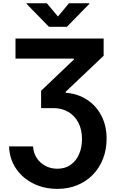

<svg xmlns="http://www.w3.org/2000/svg" viewBox="-20 -969 727 1204"><path d="M36.8 -50.9H187.4Q189.8 -9.5 210.6 22.1Q231.5 53.7 265.1 71.4Q298.7 89.1 339.5 89.1Q388.1 89.1 422.7 64.8Q457.2 40.5 475.7 -1.5Q494.2 -43.5 494.2 -96.9Q494.2 -156.9 471.2 -200.4Q448.2 -243.9 407.8 -267.5Q367.4 -291.1 315 -291.1H237.7V-399.7L443.2 -595.7V-601.6H77.2V-727.5H629.9V-619.3L392.2 -394V-387.2Q468.8 -381.4 526.5 -343.2Q584.2 -305.1 616.4 -242.5Q648.5 -179.9 648.5 -99.4Q648.5 -30.9 625.9 26.8Q603.3 84.4 562.3 126.6Q521.2 168.9 464.8 192.1Q408.4 215.4 340.4 215.4Q255.4 215.4 187.7 181.2Q119.9 147.1 79.7 87Q39.6 26.8 36.8 -50.9ZM273.6 -948.7 343.4 -865.6 412.7 -948.7H540.5V-945.1L399.4 -800.8H287.1L146.3 -945.1V-948.7Z"/></svg>

Font: Atlassian Sans
Style: Regular
Weight: 400
Designer: Rasmus Andersson
Foundry: Modifications by Atlassian Pty Ltd, manufactured by rsms
Version: Version 4.001;git-9221beed3